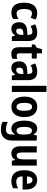

<svg xmlns="http://www.w3.org/2000/svg" viewBox="1566 -2366 1040 4211"><g transform="rotate(90 2085.5 -260.0)"><path d="M259 10C313 10 358 -3 396 -31V-147C357 -120 317 -105 272 -105C210 -105 177 -159 177 -271C177 -383 210 -442 271 -442C303 -442 335 -431 370 -413L409 -520C370 -543 324 -557 264 -557C116 -557 39 -447 39 -271C39 -79 114 10 259 10Z M697 -557C628 -557 563 -540 512 -510L552 -412C598 -437 639 -451 676 -451C721 -451 744 -422 744 -363V-341L668 -338C537 -332 467 -276 467 -162C467 -65 514 10 607 10C679 10 717 -16 755 -73H758L781 0H879V-363C879 -492 815 -557 697 -557ZM700 -252 744 -254V-205C744 -137 708 -96 660 -96C625 -96 605 -117 605 -166C605 -219 633 -249 700 -252Z M1200 -106C1166 -106 1149 -126 1149 -169V-438H1264V-547H1149V-662H1059L1024 -544L955 -505V-438H1014V-165C1014 -41 1063 10 1158 10C1202 10 1241 0 1271 -15V-121C1246 -111 1222 -106 1200 -106Z M1555 -557C1486 -557 1421 -540 1370 -510L1410 -412C1456 -437 1497 -451 1534 -451C1579 -451 1602 -422 1602 -363V-341L1526 -338C1395 -332 1325 -276 1325 -162C1325 -65 1372 10 1465 10C1537 10 1575 -16 1613 -73H1616L1639 0H1737V-363C1737 -492 1673 -557 1555 -557ZM1558 -252 1602 -254V-205C1602 -137 1566 -96 1518 -96C1483 -96 1463 -117 1463 -166C1463 -219 1491 -249 1558 -252Z M1996 0V-760H1861V0Z M2548 -275C2548 -456 2458 -557 2324 -557C2171 -557 2098 -445 2098 -275C2098 -112 2176 10 2322 10C2477 10 2548 -114 2548 -275ZM2236 -273C2236 -388 2262 -444 2323 -444C2384 -444 2409 -388 2409 -275C2409 -160 2384 -103 2323 -103C2262 -103 2236 -161 2236 -273Z M2801 -557C2690 -557 2625 -452 2625 -271C2625 -94 2689 10 2797 10C2855 10 2896 -15 2928 -72H2932C2930 -49 2928 -18 2928 4V14C2928 96 2888 129 2818 129C2763 129 2709 116 2652 88V204C2702 229 2753 240 2818 240C2986 240 3063 148 3063 -19V-547H2947L2936 -477H2929C2897 -534 2858 -557 2801 -557ZM2842 -441C2904 -441 2931 -393 2931 -277V-252C2931 -149 2902 -104 2844 -104C2789 -104 2763 -157 2763 -269C2763 -384 2789 -441 2842 -441Z M3611 -547H3476V-275C3476 -167 3458 -107 3386 -107C3341 -107 3323 -148 3323 -228V-547H3187V-190C3187 -61 3244 10 3347 10C3406 10 3454 -16 3482 -70H3489L3506 0H3611Z M3929 -556C3791 -556 3713 -456 3713 -270C3713 -92 3792 10 3947 10C4012 10 4062 -2 4109 -28V-138C4058 -109 4014 -98 3961 -98C3887 -98 3849 -144 3848 -236H4136V-309C4136 -462 4060 -556 3929 -556ZM3931 -453C3982 -453 4009 -405 4009 -332H3849C3852 -417 3884 -453 3931 -453Z"/></g></svg>

Font: Noto Sans Armenian Condensed
Style: Regular
Weight: 400
Width: 3
Designer: Monotype Design Team
Foundry: Monotype Imaging Inc.
Version: Version 2.008